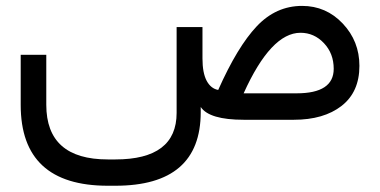

<svg xmlns="http://www.w3.org/2000/svg" viewBox="-20 -398 1263 638"><path d="M652.8 -203.6Q652.8 -155.8 666.7 -129.6Q680.7 -103.5 705.1 -99.1Q769 -242.7 833 -310.5Q897 -378.4 983.9 -378.4Q1063.5 -378.4 1118.9 -319.8Q1174.3 -261.2 1174.3 -179.2Q1174.3 -92.3 1115 -46.1Q1055.7 0 956.1 0H790Q675.3 0 647 -42.5V-25.4Q647 219.2 363.3 219.2H338.4Q48.8 219.2 48.8 -49.3V-215.8H133.8V-49.8Q133.8 131.8 338.4 131.8H363.3Q566.9 131.8 566.9 -22.9V-308.1H652.8ZM1088.9 -169.4Q1088.9 -220.2 1056.4 -254.6Q1023.9 -289.1 978.5 -289.1Q880.4 -289.1 789.6 -87.9H965.8Q1088.9 -87.9 1088.9 -169.4Z"/></svg>

Font: Shabnam FD-WOL
Style: FD-WOL
Weight: 400
Foundry: DejaVu fonts team - Redesigned by Saber Rastikerdar - Based on Vazir font
Version: Version 5.0.1